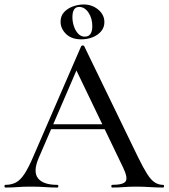

<svg xmlns="http://www.w3.org/2000/svg" viewBox="-25 -839 754 859"><path d="M187 -261 199 -283H471L478 -261ZM704 -12Q709 -12 709 -6Q709 0 704 0Q675 0 644.5 -2Q614 -4 585 -4Q553 -4 529.5 -2Q506 0 477 0Q473 0 473 -6Q473 -12 477 -12Q526 -12 537 -27.5Q548 -43 526 -89L311 -536L343 -584L148 -132Q122 -71 145 -41.5Q168 -12 231 -12Q236 -12 236 -6Q236 0 231 0Q201 0 176 -2Q151 -4 113 -4Q76 -4 53.5 -2Q31 0 -1 0Q-5 0 -5 -6Q-5 -12 -1 -12Q26 -12 46 -22.5Q66 -33 84.5 -61Q103 -89 125 -141L338 -632Q339 -635 345 -635.5Q351 -636 352 -632L592 -137Q616 -88 633.5 -60.5Q651 -33 668 -22.5Q685 -12 704 -12ZM339 -663Q295 -663 270.5 -687Q246 -711 246 -742Q246 -768 262 -785Q278 -802 302 -810.5Q326 -819 349 -819Q387 -819 414.5 -796Q442 -773 442 -740Q442 -716 427 -698.5Q412 -681 388.5 -672Q365 -663 339 -663ZM354 -675Q388 -675 388 -722Q388 -757 371 -782.5Q354 -808 329 -808Q299 -808 299 -762Q299 -742 305.5 -722Q312 -702 324.5 -688.5Q337 -675 354 -675Z"/></svg>

Font: Cormorant Garamond Light Medium
Style: Regular
Weight: 500
Version: Version 4.001